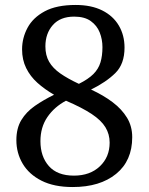

<svg xmlns="http://www.w3.org/2000/svg" viewBox="-20 -744 599 774"><path d="M273 10Q198 10 147.5 -15.5Q97 -41 71.5 -84Q46 -127 46 -179Q46 -227 66 -260Q86 -293 120.5 -317Q155 -341 198 -362Q160 -384 131 -410Q102 -436 85.5 -469.5Q69 -503 69 -545Q69 -591 91 -632Q113 -673 160.5 -698.5Q208 -724 285 -724Q348 -724 392 -702Q436 -680 459 -641Q482 -602 482 -552Q482 -486 445 -449.5Q408 -413 347 -383Q397 -360 434 -332Q471 -304 492 -269.5Q513 -235 513 -191Q513 -96 448 -43Q383 10 273 10ZM278 -36Q343 -36 382.5 -73.5Q422 -111 422 -169Q422 -203 405 -231Q388 -259 349.5 -284.5Q311 -310 246 -338Q199 -313 171 -272Q143 -231 143 -175Q143 -113 177 -74.5Q211 -36 278 -36ZM298 -406Q336 -425 356.5 -445.5Q377 -466 385 -492.5Q393 -519 393 -554Q393 -585 382 -613Q371 -641 346 -659Q321 -677 279 -677Q223 -677 193 -643Q163 -609 163 -557Q163 -521 178 -495Q193 -469 223 -448Q253 -427 298 -406Z"/></svg>

Font: Noto Serif Thai
Style: Regular
Weight: 400
Designer: Monotype Design Team
Foundry: Monotype Imaging Inc.
Version: Version 2.001